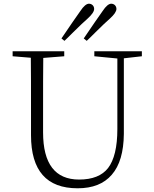

<svg xmlns="http://www.w3.org/2000/svg" viewBox="-20 -999 828 1034"><path d="M398 15C479 15 540 -9 582 -58C625 -107 646 -181 647 -278V-685L744 -696V-723H488V-696L612 -684V-304C612 -207 595 -137 562 -94C530 -53 478 -32 406 -32C277 -32 212 -117 212 -286V-387C212 -522 212 -622 213 -687L326 -696V-723H48V-696L146 -688C147 -622 147 -522 147 -387V-271C147 -80 231 15 398 15ZM327 -779C338 -789 353 -804 374 -825C409 -860 435 -884 452 -899C475 -920 487 -937 487 -951C487 -968 474 -979 459 -979C446 -979 430 -966 413 -940C404 -927 390 -907 371 -880C344 -841 324 -812 311 -792ZM447 -779C458 -789 473 -804 494 -825C529 -860 555 -884 572 -899C595 -920 607 -937 607 -951C607 -968 594 -979 579 -979C566 -979 550 -966 533 -940C524 -927 510 -907 491 -880C464 -841 444 -812 431 -792Z"/></svg>

Font: AllPunType ExtraLight
Style: Regular
Weight: 280
Version: 1.0